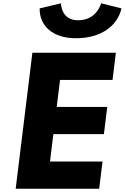

<svg xmlns="http://www.w3.org/2000/svg" viewBox="-20 -1145 757 1165"><path d="M593.7 -1125C593.7 -1125 567.7 -1022 454 -1022C348.7 -1022 350.3 -1125 350.3 -1125L220.5 -1094C219.4 -987 300.3 -913 440.6 -913C592.9 -913 692 -987 717.2 -1094ZM683.1 -825H176.5L75.2 0H581.8L602.1 -165H283.4L303.8 -331H610.5L630.7 -496H324.1L344.2 -660H662.9Z"/></svg>

Font: Hussar
Style: BdSuprExtOblOne
Weight: 700
Foundry: Cannot Into Space Fonts
Version: Version 2.00